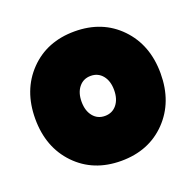

<svg xmlns="http://www.w3.org/2000/svg" viewBox="-99 -616 745 731"><g transform="rotate(-20 274.0 -250.0)"><path d="M457 -61Q386.2 12.2 273.9 12.2Q161.6 12.2 90.8 -61Q20 -134.3 20 -250Q20 -365.7 90.8 -439Q161.6 -512.2 273.9 -512.2Q386.2 -512.2 457 -439Q527.8 -365.7 527.8 -250Q527.8 -134.3 457 -61ZM226.1 -192.1Q244.1 -169.9 273.9 -169.9Q303.7 -169.9 321.8 -192.1Q339.8 -214.4 339.8 -251Q339.8 -287.6 321.8 -309.8Q303.7 -332 273.9 -332Q244.1 -332 226.1 -309.8Q208 -287.6 208 -251Q208 -214.4 226.1 -192.1Z"/></g></svg>

Font: Apfel Grotezk Satt
Style: Regular
Weight: 900
Designer: Luigi Gorlero
Foundry: © 2023, Luigi Gorlero & Collletttivo
Version: Version 2.000;Glyphs 3.2 (3217)